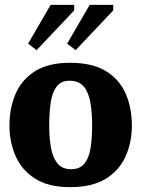

<svg xmlns="http://www.w3.org/2000/svg" viewBox="-20 -762 583 792"><path d="M269 10Q180 10 125 -25Q70 -60 44.5 -118Q19 -176 19 -244Q19 -316 44 -374.5Q69 -433 124 -468Q179 -503 269 -503Q362 -503 418 -468Q474 -433 499 -374.5Q524 -316 524 -244Q524 -176 498.5 -118Q473 -60 417 -25Q361 10 269 10ZM273 -64Q311 -64 329.5 -88.5Q348 -113 354 -154Q360 -195 360 -246Q360 -299 352.5 -340.5Q345 -382 325 -405.5Q305 -429 267 -429Q232 -429 214 -405.5Q196 -382 189.5 -340.5Q183 -299 183 -246Q183 -195 190 -154Q197 -113 216.5 -88.5Q236 -64 273 -64ZM292 -555 257 -582 350 -742H447V-719ZM131 -555 96 -582 189 -742H286V-719Z"/></svg>

Font: Manuale ExtraBold
Style: Regular
Weight: 800
Version: Version 1.002